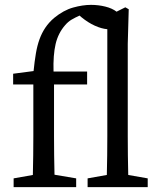

<svg xmlns="http://www.w3.org/2000/svg" viewBox="-20 -769 652 789"><path d="M36 0V-36L115 -50Q116 -90 116.5 -130Q117 -170 117 -210V-422H34V-466L118 -477Q122 -517 127.5 -549.5Q133 -582 142.5 -608Q152 -634 166.5 -655.5Q181 -677 202 -695Q241 -727 280.5 -738Q320 -749 354 -749Q384 -749 412.5 -742Q441 -735 459 -721L495 -739L509 -731L505 -589V-210Q505 -170 505.5 -130.5Q506 -91 507 -50L587 -36V0H340V-36L419 -50Q420 -91 420.5 -130.5Q421 -170 421 -210V-649Q397 -651 369.5 -663.5Q342 -676 315 -698L307 -705Q289 -697 274.5 -688.5Q260 -680 248 -666Q219 -633 208.5 -588Q198 -543 200 -475H338V-422H202V-210Q202 -170 202.5 -130.5Q203 -91 204 -51L293 -36V0Z"/></svg>

Font: Source Serif Pro
Style: Regular
Weight: 400
Designer: Frank Grießhammer
Foundry: Adobe Systems Incorporated
Version: Version 2.000;PS 1.000;hotconv 16.6.51;makeotf.lib2.5.65220